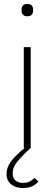

<svg xmlns="http://www.w3.org/2000/svg" viewBox="-20 -746 275 969"><path d="M100 -508H135V0Q103 30 83 51.5Q63 73 53.5 90.5Q44 108 44 128Q44 154 59 165.5Q74 177 96 177Q118 177 132 169Q146 161 154 152L174 170Q164 183 144.5 193Q125 203 96 203Q73 203 54 195Q35 187 24 171Q13 155 13 133Q13 108 24.5 86.5Q36 65 57.5 43Q79 21 110 -4V0H100ZM118 -664Q102 -664 95.5 -672Q89 -680 89 -691V-700Q89 -710 95.5 -718Q102 -726 118 -726Q134 -726 140.5 -718Q147 -710 147 -700V-691Q147 -680 140.5 -672Q134 -664 118 -664Z"/></svg>

Font: IBM Plex Sans ExtraLight
Style: Regular
Weight: 250
Designer: Mike Abbink, Paul van der Laan, Pieter van Rosmalen
Foundry: Bold Monday
Version: Version 3.201